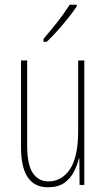

<svg xmlns="http://www.w3.org/2000/svg" viewBox="-20 -849 448 813"><path d="M337 -593V-66H317L316 -178H314Q307 -149 292.5 -121Q278 -93 252 -74.5Q226 -56 183 -56Q69 -56 69 -225V-593H95V-233Q95 -153 118.5 -117Q142 -81 185 -81Q242 -81 276.5 -133Q311 -185 311 -294V-593ZM305 -822Q289 -798 266.5 -770Q244 -742 221 -716.5Q198 -691 178 -672H164V-684Q198 -724 224 -757Q250 -790 275 -829H305Z"/></svg>

Font: Noto Sans Malayalam UI ExtraCondensed Thin
Style: Regular
Weight: 100
Width: 2
Designer: Jelle Bosma - Monotype Design Team
Foundry: Monotype Imaging Inc.
Version: Version 2.104; ttfautohint (v1.8.4.7-5d5b)